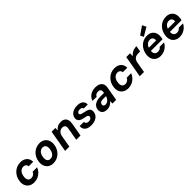

<svg xmlns="http://www.w3.org/2000/svg" viewBox="458 -2529 4298 4298"><g transform="rotate(-45 2607.0 -380.0)"><path d="M264 12Q191 12 139 -20.5Q87 -53 63.5 -110Q40 -167 50 -240Q57 -303 83.5 -356Q110 -409 151.5 -448Q193 -487 245.5 -508Q298 -529 358 -529Q456 -529 513.5 -477Q571 -425 572 -333H430Q427 -371 402.5 -392.5Q378 -414 338 -414Q299 -414 267 -393.5Q235 -373 215 -336Q195 -299 189 -248Q184 -215 188 -187.5Q192 -160 204 -141.5Q216 -123 236 -113Q256 -103 283 -103Q310 -103 333.5 -112.5Q357 -122 375.5 -140.5Q394 -159 404 -184H547Q524 -125 482 -81Q440 -37 384.5 -12.5Q329 12 264 12Z M872 12Q800 12 749.5 -21Q699 -54 675.5 -112.5Q652 -171 662 -247Q670 -309 695.5 -360.5Q721 -412 761.5 -449.5Q802 -487 853.5 -508Q905 -529 964 -529Q1036 -529 1087 -496Q1138 -463 1161.5 -405Q1185 -347 1175 -270Q1167 -209 1141 -157.5Q1115 -106 1074.5 -68Q1034 -30 983 -9Q932 12 872 12ZM892 -105Q929 -105 959.5 -124Q990 -143 1010 -180Q1030 -217 1037 -269Q1044 -316 1034 -348Q1024 -380 1001 -396Q978 -412 945 -412Q908 -412 877.5 -393Q847 -374 827 -337.5Q807 -301 800 -248Q794 -202 803.5 -169.5Q813 -137 836 -121Q859 -105 892 -105Z M1249 0 1339 -517H1458L1455 -439Q1484 -480 1530 -504.5Q1576 -529 1635 -529Q1698 -529 1736.5 -503.5Q1775 -478 1789 -430Q1803 -382 1791 -314L1736 0H1602L1654 -301Q1664 -356 1643 -385.5Q1622 -415 1571 -415Q1539 -415 1511 -401Q1483 -387 1463 -359.5Q1443 -332 1435 -293L1384 0Z M2075 12Q2000 12 1953 -11Q1906 -34 1886 -73.5Q1866 -113 1872 -163H2006Q2005 -143 2013.5 -126.5Q2022 -110 2041.5 -100.5Q2061 -91 2091 -91Q2118 -91 2137.5 -98.5Q2157 -106 2168.5 -120Q2180 -134 2182 -152Q2185 -173 2175 -185Q2165 -197 2144 -204.5Q2123 -212 2092 -217Q2050 -224 2016.5 -235Q1983 -246 1960 -263.5Q1937 -281 1926.5 -306.5Q1916 -332 1921 -369Q1927 -415 1957.5 -451.5Q1988 -488 2038.5 -508.5Q2089 -529 2155 -529Q2250 -529 2297.5 -488Q2345 -447 2343 -376H2215Q2214 -399 2193.5 -412.5Q2173 -426 2137 -426Q2100 -426 2078 -412Q2056 -398 2053 -375Q2051 -361 2059.5 -349Q2068 -337 2089 -328.5Q2110 -320 2146 -314Q2193 -306 2227.5 -295Q2262 -284 2284.5 -267.5Q2307 -251 2316 -225.5Q2325 -200 2319 -162Q2312 -108 2279.5 -69Q2247 -30 2194.5 -9Q2142 12 2075 12Z M2574 12Q2514 12 2478 -8.5Q2442 -29 2427.5 -63.5Q2413 -98 2418 -139Q2424 -188 2454 -225Q2484 -262 2536.5 -282Q2589 -302 2660 -302H2783Q2790 -343 2786 -368.5Q2782 -394 2764 -406.5Q2746 -419 2708 -419Q2671 -419 2644 -403.5Q2617 -388 2605 -357H2474Q2489 -410 2525 -448.5Q2561 -487 2613 -508Q2665 -529 2728 -529Q2800 -529 2847.5 -505Q2895 -481 2914.5 -436Q2934 -391 2922 -326L2865 0H2749V-77Q2734 -57 2716.5 -41Q2699 -25 2677 -13Q2655 -1 2629 5.5Q2603 12 2574 12ZM2624 -92Q2648 -92 2670 -102Q2692 -112 2710.5 -129Q2729 -146 2742 -168.5Q2755 -191 2762 -217L2763 -220H2661Q2631 -220 2610 -211.5Q2589 -203 2577.5 -188Q2566 -173 2563 -153Q2559 -124 2576 -108Q2593 -92 2624 -92Z M3242 12Q3169 12 3117 -20.5Q3065 -53 3041.5 -110Q3018 -167 3028 -240Q3035 -303 3061.5 -356Q3088 -409 3129.5 -448Q3171 -487 3223.5 -508Q3276 -529 3336 -529Q3434 -529 3491.5 -477Q3549 -425 3550 -333H3408Q3405 -371 3380.5 -392.5Q3356 -414 3316 -414Q3277 -414 3245 -393.5Q3213 -373 3193 -336Q3173 -299 3167 -248Q3162 -215 3166 -187.5Q3170 -160 3182 -141.5Q3194 -123 3214 -113Q3234 -103 3261 -103Q3288 -103 3311.5 -112.5Q3335 -122 3353.5 -140.5Q3372 -159 3382 -184H3525Q3502 -125 3460 -81Q3418 -37 3362.5 -12.5Q3307 12 3242 12Z M3612 0 3702 -517H3822L3819 -426Q3844 -459 3877 -482Q3910 -505 3950 -517Q3990 -529 4036 -529L4011 -386H3949Q3921 -386 3895.5 -380Q3870 -374 3849 -359Q3828 -344 3813 -318Q3798 -292 3791 -254L3747 0Z M4270 12Q4197 12 4146.5 -19.5Q4096 -51 4073 -108Q4050 -165 4060 -241Q4068 -303 4093 -355Q4118 -407 4158.5 -446.5Q4199 -486 4251.5 -507.5Q4304 -529 4365 -529Q4439 -529 4487.5 -497.5Q4536 -466 4557 -411.5Q4578 -357 4569 -287Q4568 -272 4564.5 -256.5Q4561 -241 4557 -225H4153L4167 -308H4438Q4443 -344 4432.5 -369Q4422 -394 4400 -407Q4378 -420 4347 -420Q4313 -420 4282 -403Q4251 -386 4228.5 -353Q4206 -320 4197 -269L4192 -240Q4185 -197 4193.5 -165.5Q4202 -134 4226.5 -116Q4251 -98 4288 -98Q4328 -98 4353 -112.5Q4378 -127 4395 -152H4532Q4510 -105 4470.5 -68Q4431 -31 4380 -9.5Q4329 12 4270 12ZM4301 -559 4263 -638 4455 -772 4503 -678Z M4872 12Q4799 12 4748.5 -19.5Q4698 -51 4675 -108Q4652 -165 4662 -241Q4670 -303 4695 -355Q4720 -407 4760.5 -446.5Q4801 -486 4853.5 -507.5Q4906 -529 4967 -529Q5041 -529 5089.5 -497.5Q5138 -466 5159 -411.5Q5180 -357 5171 -287Q5170 -272 5166.5 -256.5Q5163 -241 5159 -225H4755L4769 -308H5040Q5045 -344 5034.5 -369Q5024 -394 5002 -407Q4980 -420 4949 -420Q4915 -420 4884 -403Q4853 -386 4830.5 -353Q4808 -320 4799 -269L4794 -240Q4787 -197 4795.5 -165.5Q4804 -134 4828.5 -116Q4853 -98 4890 -98Q4930 -98 4955 -112.5Q4980 -127 4997 -152H5134Q5112 -105 5072.5 -68Q5033 -31 4982 -9.5Q4931 12 4872 12Z"/></g></svg>

Font: DM Sans 11pt
Style: Bold Italic
Weight: 700
Italic angle: -10°
Version: Version 4.004;gftools[0.9.30]